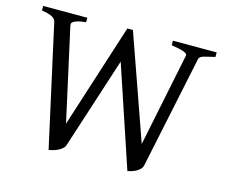

<svg xmlns="http://www.w3.org/2000/svg" viewBox="-92 -739 1033 878"><g transform="rotate(15 425.0 -300.0)"><path d="M831.1 -593.8Q800.8 -586.9 780.3 -581.5Q759.8 -576.2 756.8 -564.5L644.5 -29.3Q641.6 -18.6 633.3 -10.7Q625 -2.9 614.3 2.4Q603.5 7.8 593.3 10.7Q583 13.7 577.1 14.6L418 -460.9L278.3 -29.3Q275.4 -18.6 265.1 -10.3Q254.9 -2 244.1 2.9Q233.4 7.8 221.7 10.7Q210 13.7 204.1 14.6L77.1 -559.6Q74.2 -571.3 59.6 -579.6Q44.9 -587.9 9.8 -593.8V-615.2H218.8V-593.8Q194.3 -591.8 181.2 -587.9Q168 -584 161.1 -579.6Q154.3 -575.2 153.3 -570.3Q152.3 -565.4 153.3 -559.6L250 -122.1L408.2 -615.2H434.6L608.4 -122.1L699.2 -564.5Q701.2 -575.2 679.2 -582Q657.2 -588.9 624 -593.8V-615.2H831.1V-593.8Z"/></g></svg>

Font: Podda
Style: Regular
Weight: 400
Designer: Md. Tanbin Islam Siyam
Foundry: Tanbin Islam Siyam
Version: Version 0.258